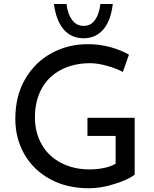

<svg xmlns="http://www.w3.org/2000/svg" viewBox="-20 -958 792 985"><path d="M436.5 7.8Q323.2 7.8 237.8 -38.6Q152.3 -85 105.5 -166Q58.6 -247.1 58.6 -347.7Q58.6 -465.8 108.9 -552.2Q159.2 -638.7 244.1 -685.1Q329.1 -731.4 429.7 -731.4Q490.2 -731.4 544.4 -716.8Q598.6 -702.1 641.6 -677.7L610.4 -588.9Q578.1 -606.4 529.8 -620.1Q481.4 -633.8 442.4 -633.8Q358.4 -633.8 293.5 -600.1Q228.5 -566.4 193.8 -503.4Q159.2 -440.4 159.2 -356.4Q159.2 -278.3 193.8 -217.3Q228.5 -156.2 293 -122.6Q357.4 -88.9 439.5 -88.9Q477.5 -88.9 513.2 -96.2Q548.8 -103.5 573.2 -118.2V-260.7H428.7V-353.5H670.9V-61.5Q637.7 -36.1 567.4 -14.2Q497.1 7.8 436.5 7.8ZM256.8 -937.5H321.3Q327.1 -886.7 349.6 -856Q372.1 -825.2 409.2 -825.2Q446.3 -825.2 467.8 -856Q489.3 -886.7 495.1 -937.5H558.6Q548.8 -851.6 509.8 -806.6Q470.7 -761.7 409.2 -761.7Q345.7 -761.7 306.6 -807.1Q267.6 -852.5 256.8 -937.5Z"/></svg>

Font: Josefin Sans CFJ
Style: Regular
Weight: 400
Designer: Santiago Orozco
Foundry: Typemade
Version: Version 2.000